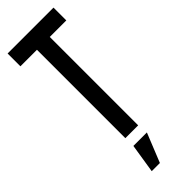

<svg xmlns="http://www.w3.org/2000/svg" viewBox="-317 -768 1006 1006"><g transform="rotate(-45 186.0 -265.0)"><path d="M138.5 0V-655H16V-750H356V-655H233.5V0ZM114 220 139.5 58.5H239.5L174.5 220Z"/></g></svg>

Font: Mohave Medium
Style: Regular
Weight: 500
Designer: Gumpita Rahayu
Foundry: Tokotype
Version: Version 2.003